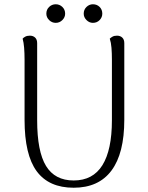

<svg xmlns="http://www.w3.org/2000/svg" viewBox="-20 -866 691 899"><path d="M562 -664V-305Q562 -148 502 -67.5Q442 13 325 13Q209 13 152 -64Q95 -141 95 -305V-587Q95 -617 93 -642Q91 -667 86 -685Q90 -690 98.5 -694.5Q107 -699 120 -699Q135 -699 144.5 -690Q154 -681 154 -664V-303Q154 -157 195.5 -89Q237 -21 325 -21Q415 -21 459.5 -92.5Q504 -164 504 -303V-587Q504 -617 502 -642Q500 -667 494 -685Q499 -690 507 -694.5Q515 -699 528 -699Q543 -699 552.5 -690Q562 -681 562 -664ZM241 -759Q223 -759 210 -772Q197 -785 197 -802Q197 -821 210 -833.5Q223 -846 241 -846Q259 -846 272 -833.5Q285 -821 285 -802Q285 -785 272 -772Q259 -759 241 -759ZM415 -759Q398 -759 385 -772Q372 -785 372 -802Q372 -821 385 -833.5Q398 -846 415 -846Q434 -846 446.5 -833.5Q459 -821 459 -802Q459 -785 446.5 -772Q434 -759 415 -759Z"/></svg>

Font: Arima Light
Style: Regular
Weight: 300
Designer: Joana Correia and Natanael Gama
Foundry: NDISCOVER
Version: Version 1.101;gftools[0.9.23]